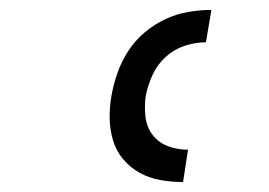

<svg xmlns="http://www.w3.org/2000/svg" viewBox="-20 -800 540 386"><path d="M348 -434Q325 -434 302.5 -438Q280 -442 261 -452.5Q242 -463 228 -479.5Q214 -496 207.5 -517Q201 -538 200.5 -561Q200 -584 204 -607Q208 -630 216 -653Q224 -676 237.5 -697Q251 -718 270.5 -734.5Q290 -751 312.5 -761.5Q335 -772 358.5 -776Q382 -780 405 -780L394 -715Q373 -715 351.5 -708Q330 -701 313 -685.5Q296 -670 286.5 -649Q277 -628 273 -607Q270 -586 272.5 -565Q275 -544 287 -528.5Q299 -513 318 -506Q337 -499 358 -499Z"/></svg>

Font: Iosevka Term Curly Oblique
Style: Regular
Weight: 400
Italic angle: -9°
Designer: Belleve Invis
Foundry: Belleve Invis
Version: Version 32.3.0